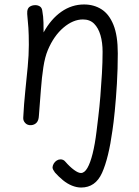

<svg xmlns="http://www.w3.org/2000/svg" viewBox="-20 -567 624 859"><path d="M343 272Q323 272 302 263.5Q281 255 262 239.5Q243 224 226 205Q221 198 218 192.5Q215 187 215 181Q216 172 221 164Q226 156 234 151Q242 146 251 146Q257 146 262.5 148.5Q268 151 272 156Q292 179 311 193Q330 207 342 207Q358 207 371 184.5Q384 162 394.5 120Q405 78 412 20Q415 -6 420 -46.5Q425 -87 429 -136.5Q433 -186 436 -237.5Q439 -289 439 -335Q439 -377 429.5 -409.5Q420 -442 401 -461Q382 -480 351 -480Q307 -480 264 -443.5Q221 -407 194 -343Q181 -312 174 -266.5Q167 -221 163 -166Q159 -111 154 -49Q153 -28 143.5 -18Q134 -8 119 -7Q103 -6 93 -16.5Q83 -27 84 -41Q87 -101 93 -158.5Q99 -216 104 -268.5Q109 -321 109 -366Q109 -413 107 -442.5Q105 -472 103 -489Q101 -506 102 -517Q104 -532 114.5 -538Q125 -544 138 -544Q149 -544 158 -538.5Q167 -533 169 -520Q174 -493 174.5 -466.5Q175 -440 175 -422Q208 -482 254.5 -514.5Q301 -547 356 -547Q400 -547 434 -525.5Q468 -504 487.5 -456Q507 -408 507 -328Q507 -259 503 -192Q499 -125 493.5 -70Q488 -15 483 17Q466 141 436.5 206.5Q407 272 343 272Z"/></svg>

Font: Playpen Sans Light
Style: Regular
Weight: 300
Designer: Laura Meseguer, Veronika Burian, José Scaglione
Foundry: TypeTogether
Version: Version 1.001